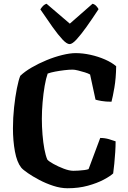

<svg xmlns="http://www.w3.org/2000/svg" viewBox="-20 -1003 682 1023"><path d="M340 0Q303 0 263.5 -13Q224 -26 189 -44.5Q154 -63 128 -81Q102 -99 93 -110Q70 -139 59.5 -196Q49 -253 49 -319Q49 -375 55 -431Q61 -487 70 -532Q79 -577 88 -599Q112 -622 149 -643.5Q186 -665 228.5 -682.5Q271 -700 312 -710Q353 -720 383 -720Q421 -720 462 -711Q503 -702 539.5 -686Q576 -670 599 -650Q598 -586 589.5 -536.5Q581 -487 574 -461Q543 -461 520.5 -465Q498 -469 489 -472L460 -606Q450 -612 432 -617.5Q414 -623 396 -627.5Q378 -632 367 -632Q348 -632 323 -629Q298 -626 274 -621.5Q250 -617 234 -611Q225 -586 218 -545.5Q211 -505 207 -458.5Q203 -412 203 -370Q203 -328 206.5 -285.5Q210 -243 216.5 -208.5Q223 -174 232 -153Q239 -144 264 -130Q289 -116 319 -104.5Q349 -93 371 -93Q382 -93 398.5 -94Q415 -95 430 -97Q445 -99 452 -102L514 -268Q538 -268 560.5 -261.5Q583 -255 596 -250Q596 -224 594 -192.5Q592 -161 589 -131Q586 -101 583 -79Q567 -64 532 -45.5Q497 -27 448 -13.5Q399 0 340 0ZM351 -768Q336 -768 313 -792.5Q290 -817 260 -859Q230 -901 195 -953Q199 -960 207.5 -969.5Q216 -979 228 -983L352 -877L473 -983Q485 -980 493.5 -970.5Q502 -961 505 -954Q471 -902 441 -860Q411 -818 388 -793Q365 -768 351 -768Z"/></svg>

Font: Texturina 72pt ExtraBold
Style: Regular
Weight: 800
Designer: Guillermo Torres Carreño
Foundry: Omnibus-Type
Version: Version 1.002; ttfautohint (v1.8.3)